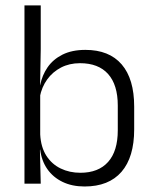

<svg xmlns="http://www.w3.org/2000/svg" viewBox="-20 -683 570 714"><path d="M294.5 10.5Q248 10.5 212.8 -6.5Q177.5 -23.5 156 -54.2Q134.5 -85 129.5 -126.5H109.5L129.5 -183Q132 -136 152.2 -104.2Q172.5 -72.5 205.5 -56.5Q238.5 -40.5 279 -40.5Q346 -40.5 382 -80.8Q418 -121 418 -198.5V-290.5Q418 -367.5 382 -407.8Q346 -448 277.5 -448Q238 -448 206.8 -431.8Q175.5 -415.5 155.2 -387.2Q135 -359 128 -322L112 -366.5H129.5Q136.5 -403 156.8 -432.5Q177 -462 212.2 -479.8Q247.5 -497.5 297.5 -497.5Q386 -497.5 432.5 -443.5Q479 -389.5 479 -286.5V-202Q479 -98.5 431.8 -44Q384.5 10.5 294.5 10.5ZM71 0V-663H131.5V-500.5L129 -361L129.5 -347.5V-142L128.5 -122L131.5 0Z"/></svg>

Font: Anek Gujarati Medium Light
Style: Regular
Weight: 300
Version: Version 1.003